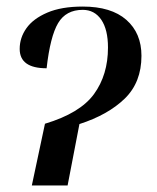

<svg xmlns="http://www.w3.org/2000/svg" viewBox="-20 -567 477 585"><path d="M117 -190Q224 -222 266.5 -280.5Q309 -339 309 -422Q309 -477 288.5 -507Q268 -537 232 -537Q181 -537 157 -496.5Q133 -456 122 -359Q40 -359 40 -418Q40 -452 60.5 -481Q81 -510 124 -528.5Q167 -547 232 -547Q319 -547 365 -506.5Q411 -466 411 -397Q411 -316 360 -266.5Q309 -217 222 -189L186 -2H77Z"/></svg>

Font: Noto Serif Display SemiCondensed Medium
Style: Italic
Weight: 500
Width: 4
Italic angle: -12°
Designer: Monotype Design Team
Foundry: Monotype Imaging Inc.
Version: Version 2.009